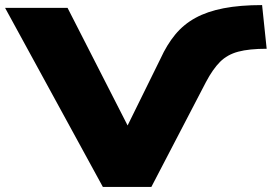

<svg xmlns="http://www.w3.org/2000/svg" viewBox="-39 -736 1070 756"><path d="M366 0 -19 -705H227L467 -235H460L593 -505Q618 -560 651 -600Q684 -640 730.5 -665.5Q777 -691 841.5 -703.5Q906 -716 993 -716L1011 -544Q942 -544 899 -532.5Q856 -521 827.5 -492.5Q799 -464 772 -413L557 0Z"/></svg>

Font: Nunito Sans 7pt Expanded Black
Style: Regular
Weight: 900
Width: 7
Designer: Vernon Adams
Foundry: Vernon Adams
Version: Version 3.101;gftools[0.9.27]